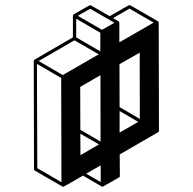

<svg xmlns="http://www.w3.org/2000/svg" viewBox="-20 -763 772 769"><path d="M232.9 -14.6Q232.4 -14.6 231.4 -14.9Q230.5 -15.1 230.5 -15.6L119.6 -79.6Q116.2 -81.5 116.2 -85.4L115.2 -519.5Q115.7 -522.5 118.7 -524.4L272 -613.3V-700.2Q272.5 -703.6 275.4 -705.6Q339.4 -742.7 341.3 -742.7Q342.8 -742.7 419.4 -698.2Q497.1 -743.2 498.5 -743.2Q500 -743.2 556.2 -710.4L612.8 -677.7L613.3 -677.2H613.8V-676.3L614.7 -675.8V-675.3Q615.2 -674.8 615.2 -673.3L615.7 -672.4L616.7 -239.3Q616.7 -235.4 613.3 -233.4L459.5 -144.5L460 -58.1Q460 -54.2 456.5 -52.2Q392.6 -15.6 391.8 -15.4Q391.1 -15.1 390.6 -15.1Q389.2 -15.1 387.7 -16.1H387.2L312.5 -59.6Q234.4 -14.6 232.9 -14.6ZM458 -593.3 595.2 -672.4 498.5 -728.5 432.6 -690.4 454.6 -677.7Q458 -675.8 458 -671.9ZM388.7 -643.6 438 -671.9 341.3 -728 291.5 -699.7ZM381.8 -557.1V-631.8L285.2 -688V-613.3ZM226.1 -33.2 225.1 -450.7 127.9 -507.3 129.4 -89.4ZM231.4 -462.4 375.5 -545.4 278.3 -601.6 134.8 -518.6ZM383.3 -33.7V-100.6L325.2 -67.4ZM302.2 -141.6 376.5 -184.6 301.8 -227.5ZM382.8 -195.8 382.3 -461.9 301.3 -415 301.8 -243.2ZM459 -231.9 533.7 -274.9 459 -318.4ZM540 -286.6 539.6 -552.2 458.5 -505.9 459 -334Z"/></svg>

Font: 3D Isometric
Style: Bold
Weight: 700
Designer: GGBotNet
Foundry: GGBotNet
Version: 1.14